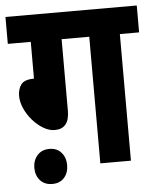

<svg xmlns="http://www.w3.org/2000/svg" viewBox="-51 -666 633 775"><g transform="rotate(-5 266.0 -278.0)"><path d="M218 -513V-223Q218 -150 159 -150Q136 -150 112.5 -164Q89 -178 69.5 -200.5Q50 -223 38.5 -249Q27 -275 27 -300Q27 -327 40.5 -345.5Q54 -364 93 -364V-513H0V-622H532V-513H454V0H330V-513ZM63 -5Q63 -35 81 -55.5Q99 -76 130 -76Q161 -76 178.5 -55.5Q196 -35 196 -5Q196 26 178.5 46Q161 66 130 66Q99 66 81 46Q63 26 63 -5Z"/></g></svg>

Font: Noto Sans Condensed
Style: Bold
Weight: 700
Width: 3
Designer: Monotype Design Team
Foundry: Monotype Imaging Inc.
Version: Version 2.013; ttfautohint (v1.8.4.7-5d5b)